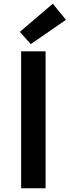

<svg xmlns="http://www.w3.org/2000/svg" viewBox="-20 -1016 376 1036"><path d="M94 0V-739H226V0ZM146 -778 87 -844 265 -996 336 -909Z"/></svg>

Font: Noto Sans KR Thin SemiBold
Style: Regular
Weight: 600
Version: Version 2.004-H2;hotconv 1.0.118;makeotfexe 2.5.65603